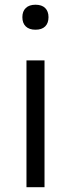

<svg xmlns="http://www.w3.org/2000/svg" viewBox="-20 -780 288 800"><path d="M90.3 0V-528.3H165.5V0ZM127.9 -656.2Q101.6 -656.2 87.4 -669.9Q73.2 -683.6 73.2 -708.5Q73.2 -732.9 87.4 -746.6Q101.6 -760.3 127.9 -760.3Q154.3 -760.3 168.2 -746.6Q182.1 -732.9 182.1 -708.5Q182.1 -683.6 168.2 -669.9Q154.3 -656.2 127.9 -656.2Z"/></svg>

Font: Comme Light
Style: Regular
Weight: 300
Version: Version 1.000;gftools[0.9.27]